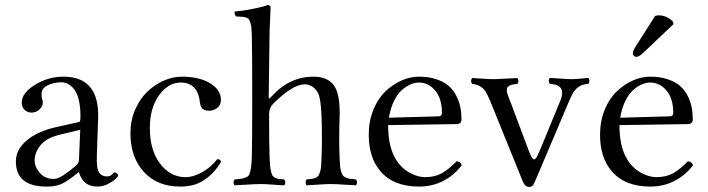

<svg xmlns="http://www.w3.org/2000/svg" viewBox="-20 -718 2760 749"><path d="M293 -211.9 210.9 -191.9Q161.6 -179.7 138.4 -151.9Q115.2 -124 115.2 -91.8Q115.2 -66.4 135.5 -43.2Q155.8 -20 189 -20Q194.3 -20 200.4 -21.5Q206.5 -22.9 213.6 -26.6Q220.7 -30.3 226.1 -33.4Q231.4 -36.6 239.3 -43L251.5 -51.8Q255.4 -54.7 263.7 -61.5L274.9 -70.8Q287.6 -80.1 288.1 -95.2ZM288.1 -45.9H286.1L267.1 -30.8Q235.4 -6.3 214.6 1.7Q193.8 9.8 161.1 9.8Q42 9.8 42 -87.9Q42 -135.3 85 -170.9Q127.4 -206.1 199.2 -222.2L289.1 -242.2Q293.9 -243.7 293.9 -263.2Q293.9 -301.8 287.1 -329.3Q280.3 -356.9 268.6 -370.8Q256.8 -384.8 244.6 -390.9Q232.4 -397 219.2 -397Q189.5 -397 165.8 -385Q142.1 -373 142.1 -352.1Q142.1 -338.9 144 -333Q147 -327.1 147 -315.9Q147 -304.7 134.5 -291.7Q122.1 -278.8 103 -278.8Q86.4 -278.8 75.7 -289.8Q64.9 -300.8 64.9 -317.9Q64.9 -355.5 116.5 -387.2Q168 -418.9 227.1 -418.9Q368.2 -418.9 362.8 -256.8L357.9 -115.2Q356.9 -85 359.1 -67.9Q361.3 -50.8 370.6 -40.3Q379.9 -29.8 397.9 -29.8Q406.7 -29.8 412.6 -33.9Q418.5 -38.1 421.6 -42Q424.8 -45.9 426.8 -45.9Q430.2 -45.9 435.5 -42Q440.9 -38.1 440.9 -33.2Q440.9 -29.8 430.9 -20Q420.9 -10.3 400.9 -0.2Q380.9 9.8 359.9 9.8Q304.2 9.8 288.1 -45.9Z M842.8 -86.9Q819.8 -49.3 792.2 -27.3Q764.6 -5.4 739.3 2.2Q713.9 9.8 682.6 9.8Q593.3 9.8 541 -47.6Q488.8 -105 488.8 -198.2Q488.8 -247.1 506.8 -289.3Q524.9 -331.5 553.7 -359.4Q582.5 -387.2 618.2 -403.1Q653.8 -418.9 689.5 -418.9Q757.3 -418.9 799.6 -393.3Q841.8 -367.7 841.8 -328.1Q841.8 -307.6 827.4 -296.9Q813 -286.1 795.4 -286.1Q779.3 -286.1 770.5 -293.5Q761.7 -300.8 759.8 -319.8Q751 -396 684.6 -396Q635.7 -396 600.1 -345.9Q564.5 -295.9 564.5 -219.2Q564.5 -131.8 604.7 -79.3Q645 -26.9 703.6 -26.9Q734.4 -26.9 769 -46.4Q803.7 -65.9 827.6 -97.2Q835 -96.2 837.4 -94.7Q839.8 -93.3 842.8 -86.9Z M1029.8 -272.9Q1029.8 -153.8 1031.7 -104Q1032.7 -82.5 1033.7 -70.3Q1034.7 -58.1 1037.6 -47.6Q1040.5 -37.1 1043.2 -32.7Q1045.9 -28.3 1053.2 -24.7Q1060.5 -21 1067.4 -20Q1074.2 -19 1088.4 -18.1Q1092.8 -13.7 1092.8 -6.6Q1092.8 0.5 1088.4 4.9Q1069.8 4.4 1043.5 2.2Q1017.1 0 997.6 0Q975.1 0 943.6 2.2Q912.1 4.4 895.5 4.9Q891.1 0.5 891.1 -6.6Q891.1 -13.7 895.5 -18.1Q915 -19.5 923.8 -21.2Q932.6 -22.9 941.7 -27.1Q950.7 -31.2 953.9 -41Q957 -50.8 959.2 -64.9Q961.4 -79.1 962.4 -104Q963.9 -148.9 963.9 -339.8Q963.9 -525.4 962.4 -576.2Q961.9 -597.2 960.9 -607.4Q960 -619.6 957 -628.7Q954.1 -637.7 951.4 -642.1Q948.7 -646.5 941.9 -648.9Q935.1 -651.4 929.2 -652.1Q923.3 -652.8 911.1 -653.3Q904.8 -653.8 901.4 -653.8Q893.1 -662.1 895.5 -672.9Q924.8 -675.3 965.3 -683.1Q1005.9 -690.9 1023.4 -698.2Q1035.6 -698.2 1035.6 -689L1034.2 -656.2Q1033.2 -634.8 1031.7 -599.1L1028.3 -340.8Q1028.3 -327.1 1038.6 -340.8Q1108.4 -418.9 1202.6 -418.9Q1256.8 -418.9 1281.7 -386.2Q1308.1 -351.6 1304.7 -257.8Q1301.8 -179.2 1304.7 -104Q1305.7 -83.5 1306.6 -70.8Q1307.6 -58.1 1311 -48.1Q1314.5 -38.1 1317.6 -33.4Q1320.8 -28.8 1329.3 -25.1Q1337.9 -21.5 1345.5 -20.5Q1353 -19.5 1368.7 -18.1Q1372.6 -13.7 1372.6 -6.6Q1372.6 0.5 1368.7 4.9Q1350.1 4.4 1320.8 2.2Q1291.5 0 1270.5 0Q1250 0 1221.9 2.2Q1193.8 4.4 1175.8 4.9Q1172.4 0.5 1172.4 -6.6Q1172.4 -13.7 1175.8 -18.1Q1190.4 -19.5 1197.5 -20.5Q1204.6 -21.5 1212.4 -25.1Q1220.2 -28.8 1222.9 -33.4Q1225.6 -38.1 1228.8 -48.3Q1231.9 -58.6 1232.7 -70.8Q1233.4 -83 1234.4 -104Q1237.3 -180.7 1234.4 -261.2Q1231.9 -333.5 1220.7 -355Q1212.4 -371.1 1198.2 -380.1Q1184.1 -389.2 1169.4 -389.2Q1121.6 -389.2 1045.4 -313Q1029.8 -297.4 1029.8 -272.9Z M1497.1 -258.8 1690.4 -264.2Q1704.1 -264.6 1704.1 -276.9Q1704.1 -333.5 1677.7 -364.7Q1651.4 -396 1614.3 -396Q1599.1 -396 1583 -389.4Q1566.9 -382.8 1549.3 -368.2Q1531.7 -353.5 1517.6 -325.2Q1503.4 -296.9 1497.1 -258.8ZM1761.2 -88.9Q1776.9 -87.4 1781.2 -73.2Q1751.5 -34.2 1709 -12.2Q1666.5 9.8 1614.3 9.8Q1514.6 9.8 1463.4 -50.8Q1418.5 -103.5 1418.5 -192.9Q1418.5 -245.1 1436.3 -289.1Q1454.1 -333 1482.7 -360.6Q1511.2 -388.2 1545.4 -403.6Q1579.6 -418.9 1614.3 -418.9Q1652.8 -418.9 1682.4 -408.9Q1711.9 -398.9 1730.2 -383.1Q1748.5 -367.2 1760 -344.5Q1771.5 -321.8 1775.9 -299.3Q1780.3 -276.9 1780.3 -251Q1780.3 -243.7 1775.4 -238.8Q1770.5 -233.9 1762.2 -233.9L1494.1 -230Q1494.1 -145 1524.4 -96.2Q1545.4 -62 1577.6 -44.4Q1609.4 -26.9 1638.2 -26.9Q1676.3 -26.9 1703.6 -42.2Q1731 -57.6 1761.2 -88.9Z M2125 -391.1Q2120.6 -395.5 2120.6 -402.6Q2120.6 -409.7 2125 -414.1Q2140.6 -413.6 2165.8 -411.4Q2190.9 -409.2 2210 -409.2Q2224.1 -409.2 2245.8 -411.4Q2267.6 -413.6 2274.9 -414.1Q2279.3 -409.7 2279.3 -402.6Q2279.3 -395.5 2274.9 -391.1Q2266.1 -390.1 2258.8 -388.7Q2251.5 -387.2 2245.1 -383.8L2234.4 -377Q2230 -374.5 2225.1 -368.2L2217.8 -359.4Q2215.3 -356.4 2211.4 -347.7L2205.6 -335.9Q2204.1 -333 2199.7 -322.5Q2195.3 -312 2193.8 -309.1L2066.9 -9.8Q2061 3.9 2056.4 7.6Q2051.8 11.2 2043.9 11.2Q2028.3 11.2 2020 -8.8L1897.9 -310.1Q1880.4 -353.5 1871.6 -364.7Q1855.5 -386.7 1822.3 -390.6Q1817.9 -395 1817.9 -402.1Q1817.9 -409.2 1822.3 -413.6Q1839.4 -413.1 1863.3 -411.1Q1887.2 -409.2 1900.9 -409.2Q1917.5 -409.2 1950.2 -411.1Q1982.9 -413.1 1998 -413.6Q2002.4 -409.2 2002.4 -402.1Q2002.4 -395 1998 -390.6Q1988.3 -389.6 1981 -388.4Q1973.6 -387.2 1969 -384.5Q1964.4 -381.8 1961.4 -379.6Q1958.5 -377.4 1957.8 -372.6Q1957 -367.7 1957 -364.5Q1957 -361.3 1959 -354.5Q1960.9 -347.7 1962.4 -343.5Q1963.9 -339.4 1967.3 -330.1L1973.1 -315.9L2042 -131.8Q2051.3 -106.9 2057.4 -99.9Q2063.5 -92.8 2069.3 -99.1Q2075.2 -105.5 2085 -128.9L2162.1 -315.9Q2178.2 -351.6 2170.2 -369.9Q2162.1 -388.2 2125 -391.1Z M2535.6 -655.8Q2543 -658.2 2549.8 -658.2Q2580.1 -658.2 2604.5 -634.8L2607.4 -624L2492.7 -515.1Q2473.6 -496.1 2462.4 -496.1Q2457 -496.1 2452.9 -500Q2448.7 -503.9 2448.7 -508.8Q2448.7 -520 2460 -537.1ZM2399.4 -258.8 2592.8 -264.2Q2606.4 -264.6 2606.4 -276.9Q2606.4 -333.5 2580.1 -364.7Q2553.7 -396 2516.6 -396Q2501.5 -396 2485.4 -389.4Q2469.2 -382.8 2451.7 -368.2Q2434.1 -353.5 2419.9 -325.2Q2405.8 -296.9 2399.4 -258.8ZM2663.6 -88.9Q2679.2 -87.4 2683.6 -73.2Q2653.8 -34.2 2611.3 -12.2Q2568.8 9.8 2516.6 9.8Q2417 9.8 2365.7 -50.8Q2320.8 -103.5 2320.8 -192.9Q2320.8 -245.1 2338.6 -289.1Q2356.4 -333 2385 -360.6Q2413.6 -388.2 2447.8 -403.6Q2481.9 -418.9 2516.6 -418.9Q2555.2 -418.9 2584.7 -408.9Q2614.3 -398.9 2632.6 -383.1Q2650.9 -367.2 2662.4 -344.5Q2673.8 -321.8 2678.2 -299.3Q2682.6 -276.9 2682.6 -251Q2682.6 -243.7 2677.7 -238.8Q2672.9 -233.9 2664.6 -233.9L2396.5 -230Q2396.5 -145 2426.8 -96.2Q2447.8 -62 2480 -44.4Q2511.7 -26.9 2540.5 -26.9Q2578.6 -26.9 2606 -42.2Q2633.3 -57.6 2663.6 -88.9Z"/></svg>

Font: Linux Libertine Display G
Style: Regular
Weight: 400
Designer: Philipp H. Poll
Foundry: Philipp H. Poll
Version: Version 5.0.9